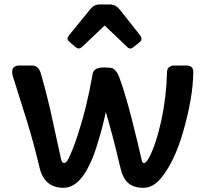

<svg xmlns="http://www.w3.org/2000/svg" viewBox="-20 -849 954 874"><path d="M828.1 -550.8Q859.9 -550.8 859.9 -521.5Q858.9 -403.8 812 -243.7Q775.4 -118.2 717.8 -43.9Q679.2 5.9 633.5 5.9Q587.9 5.9 563.5 -16.1Q539.1 -38.1 529.3 -80.1Q502.9 -189.9 492.2 -230L473.6 -297.9Q465.8 -325.7 461.4 -339.8Q460.4 -335.4 458.7 -326.7Q457 -317.9 454.6 -307.6L444.3 -265.1Q415.5 -161.6 399.7 -126Q383.8 -90.3 372.6 -70.6Q361.3 -50.8 346.2 -33.7Q311 5.9 269 5.9Q181.2 5.9 159.7 -87.4Q134.8 -192.4 103.5 -295.4L38.6 -501.5Q35.2 -511.2 35.2 -521Q35.2 -550.8 68.4 -550.8H126Q155.3 -550.8 166 -514.2Q194.8 -414.1 215.8 -317.4L257.8 -125Q262.2 -106.9 271.5 -106.9Q281.7 -106.9 291.3 -126Q300.8 -145 311.8 -172.6Q322.8 -200.2 333 -231.7Q343.3 -263.2 353 -297.1Q362.8 -331.1 371.1 -365.2Q387.7 -433.1 397.9 -492.2L401.4 -512.7Q407.2 -542 452.6 -542Q482.4 -542 492.2 -538.1Q510.7 -529.8 522.9 -497.3Q535.2 -464.8 549.3 -417.5Q563.5 -370.1 576.7 -319.8Q609.4 -190.4 625 -120.6Q628.4 -106.4 635.3 -106.4Q644.5 -106.4 658.7 -132.1Q672.9 -157.7 688 -203.1Q703.1 -248.5 714.4 -300.8Q737.3 -406.2 740.2 -518.6Q740.2 -543.5 761.7 -549.3Q767.1 -550.8 772 -550.8ZM338.4 -628.4Q331.1 -628.4 323.7 -634.8L296.4 -658.2Q287.6 -665.5 287.6 -672.4Q287.6 -680.2 293.9 -688L390.6 -806.6Q408.2 -828.6 432.6 -828.6H482.4Q505.9 -828.6 524.9 -805.7L617.7 -688.5Q624 -679.7 624 -671.9Q624 -664.1 615.7 -657.2L589.8 -636.2Q579.6 -627.9 573.2 -627.9Q566.9 -627.9 561 -633.3L456.5 -732.9L354 -635.7Q345.7 -628.4 338.4 -628.4Z"/></svg>

Font: Capriola
Style: Regular
Weight: 400
Designer: Viktoriya Grabowska
Foundry: Viktoriya Grabowska
Version: Version 1.007